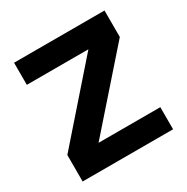

<svg xmlns="http://www.w3.org/2000/svg" viewBox="-151 -780 886 910"><g transform="rotate(-30 292.5 -325.0)"><path d="M45 -650H540V-505L202 -121H540V0H45V-145L382 -529H45Z"/></g></svg>

Font: Overused Grotesk
Style: Bold
Weight: 700
Version: Version 0.003